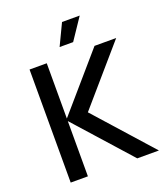

<svg xmlns="http://www.w3.org/2000/svg" viewBox="-161 -1020 990 1133"><g transform="rotate(-20 334.0 -454.0)"><path d="M504 0 194 -347V0H86V-710H194V-363L494 -710H630L323 -355L640 0ZM298 -774 362 -908H473L383 -774Z"/></g></svg>

Font: Geist Med
Style: Regular
Weight: 400
Designer: Basement.studio, Andrés Briganti, Mateo Zaragoza
Foundry: Basement.studio, Vercel, Andrés Briganti, Guido Ferreyra, Mateo Zaragoza
Version: Version 1.401